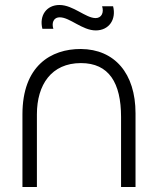

<svg xmlns="http://www.w3.org/2000/svg" viewBox="-20 -750 624 770"><path d="M465.5 -281V0H523.5V-295.5C523.5 -456 439.5 -552.5 304.5 -553.5C184 -554 70 -485.5 70 -291.5V0H128V-291.5C128 -410.5 186.5 -497 304.5 -497C417 -497 465.5 -417.5 465.5 -281ZM150 -634.5H194C187 -655.5 192.5 -680.5 220 -680.5C260 -680.5 310 -628 364 -628C418 -628 447 -673 433.5 -725H389.5C397.5 -700 387.5 -677.5 363.5 -677.5C323.5 -677.5 273.5 -730 218.5 -730C166.5 -730 136.5 -687.5 150 -634.5Z"/></svg>

Font: Eudonet Light
Style: Regular
Weight: 300
Designer: Mikhail Sharanda
Foundry: Mikhail Sharanda
Version: Version 4.503;Glyphs 3.1.2 (3151)